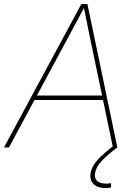

<svg xmlns="http://www.w3.org/2000/svg" viewBox="-44 -748 679 974"><path d="M-23.9 0 368.7 -727.5H399.4L551.3 0H528.8L411.1 -563.5Q403.3 -602.5 395.3 -641.6Q387.2 -680.7 379.4 -719.7H388.2Q367.2 -680.7 346.7 -641.6Q326.2 -602.5 304.7 -563.5L1.5 0ZM123 -240.7 127 -263.2H487.3L483.4 -240.7ZM492.7 206.1Q450.7 206.1 430.4 185.8Q410.2 165.5 415.5 130.4Q422.4 92.8 454.1 59.6Q485.8 26.4 535.2 -10.7L551.3 0Q501.5 37.1 472.7 67.6Q443.8 98.1 438 130.4Q434.1 155.8 448.5 169.7Q462.9 183.6 496.6 183.6Q502.4 183.6 508.1 182.9Q513.7 182.1 519 181.2L519.5 202.6Q512.7 204.1 506.1 205.1Q499.5 206.1 492.7 206.1Z"/></svg>

Font: Inter 24pt Thin
Style: Italic
Weight: 250
Italic angle: -9.3988°
Version: Version 4.001;git-66647c0bb